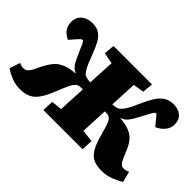

<svg xmlns="http://www.w3.org/2000/svg" viewBox="-109 -1060 1422 1422"><g transform="rotate(45 602.0 -349.5)"><path d="M499 -315Q483 -315 468.5 -314Q454 -313 443 -305Q435 -299 427 -289Q419 -279 410.5 -263Q402 -247 392 -222Q369 -164 349 -119.5Q329 -75 305.5 -45.5Q282 -16 249.5 -1Q217 14 169 14Q119 14 76.5 -3.5Q34 -21 4 -41L32 -125Q41 -120 53 -117Q65 -114 78 -114Q91 -114 100.5 -119Q110 -124 120 -137Q130 -150 141 -172Q153 -198 162 -216Q171 -234 181 -250Q198 -280 221 -303Q244 -326 281 -341Q318 -356 375 -360V-364Q354 -372 339.5 -387.5Q325 -403 313.5 -426.5Q302 -450 288 -482Q270 -523 261.5 -542Q253 -561 248.5 -567Q244 -573 238 -573Q232 -573 225 -567Q218 -561 210 -552L161 -496Q125 -513 104.5 -540Q84 -567 84 -606Q84 -642 100 -665.5Q116 -689 143.5 -701Q171 -713 203 -713Q251 -713 280 -691.5Q309 -670 327.5 -635Q346 -600 361 -560Q378 -514 392 -481Q406 -448 418.5 -429Q431 -410 442 -403Q454 -396 471 -393.5Q488 -391 501 -390L512 -603L425 -619L432 -703H835L827 -619L742 -605L732 -390Q745 -391 762 -394Q779 -397 788 -403Q804 -414 818 -433.5Q832 -453 847.5 -484.5Q863 -516 882 -560Q900 -600 922 -635Q944 -670 975.5 -691.5Q1007 -713 1054 -713Q1103 -713 1133.5 -686.5Q1164 -660 1164 -613Q1164 -573 1139 -543Q1114 -513 1076 -496L1029 -553Q1023 -562 1017.5 -567.5Q1012 -573 1006 -573Q1001 -573 995.5 -566.5Q990 -560 979.5 -541Q969 -522 948 -482Q931 -450 916.5 -425.5Q902 -401 886 -385.5Q870 -370 848 -364V-360Q904 -356 940.5 -341.5Q977 -327 999 -303.5Q1021 -280 1035 -251Q1040 -240 1045.5 -228.5Q1051 -217 1056.5 -203.5Q1062 -190 1069 -172Q1079 -150 1087 -137.5Q1095 -125 1104.5 -119.5Q1114 -114 1126 -114Q1140 -114 1151.5 -117Q1163 -120 1173 -125L1194 -41Q1163 -21 1118 -3.5Q1073 14 1024 14Q973 14 940 0Q907 -14 884 -48Q861 -82 843 -140Q841 -149 837.5 -160.5Q834 -172 829 -188.5Q824 -205 818 -228Q809 -261 800 -279Q791 -297 780 -305Q770 -313 755 -314Q740 -315 729 -315L719 -101L815 -89L811 0H400L404 -89L488 -98Z"/></g></svg>

Font: Literata 18pt Black
Style: Italic
Weight: 900
Italic angle: -2°
Designer: Latin by Veronika Burian and Jose Scaglione. Greek by Irene Vlachou. Cyrillic by Vera Evstafieva
Foundry: TypeTogether
Version: Version 3.103;gftools[0.9.29]